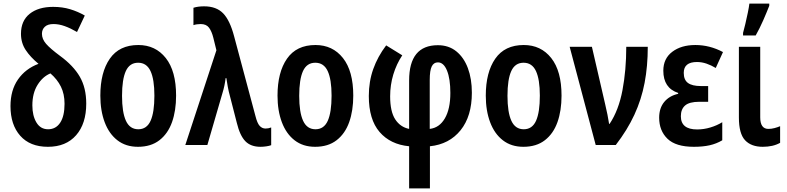

<svg xmlns="http://www.w3.org/2000/svg" viewBox="-20 -802 4352 1062"><path d="M274 -764Q325 -764 368 -751Q411 -738 449 -716L406 -625Q370 -646 338 -657.5Q306 -669 276 -669Q244 -669 228 -654Q212 -639 212 -615Q212 -586 235 -559.5Q258 -533 312 -493Q386 -439 421.5 -377.5Q457 -316 457 -229Q457 -118 401 -54Q345 10 245 10Q146 10 92 -51Q38 -112 38 -215Q38 -303 79.5 -362.5Q121 -422 193 -449Q148 -486 122 -525.5Q96 -565 96 -615Q96 -687 144 -725.5Q192 -764 274 -764ZM259 -396Q217 -379 188 -333Q159 -287 159 -219Q159 -162 181.5 -124.5Q204 -87 246 -87Q289 -87 313 -123.5Q337 -160 337 -228Q337 -282 317 -322.5Q297 -363 259 -396Z M954 -273Q954 -190 931.5 -126.5Q909 -63 862 -26.5Q815 10 743 10Q676 10 629.5 -26Q583 -62 559 -126Q535 -190 535 -273Q535 -402 587.5 -477.5Q640 -553 745 -553Q840 -553 897 -481Q954 -409 954 -273ZM655 -272Q655 -181 676.5 -134Q698 -87 745 -87Q792 -87 813 -134Q834 -181 834 -273Q834 -363 812.5 -409Q791 -455 744 -455Q697 -455 676 -409Q655 -363 655 -272Z M1005 0 1177 -524 1160 -593Q1151 -629 1136 -649Q1121 -669 1090 -669Q1068 -669 1050 -663V-759Q1075 -767 1109 -767Q1177 -767 1214.5 -728Q1252 -689 1275 -601L1393 -160Q1403 -120 1416.5 -105.5Q1430 -91 1449 -91Q1465 -91 1480 -97V1Q1470 5 1453 7.5Q1436 10 1421 10Q1367 10 1337 -21Q1307 -52 1290 -122L1252 -270Q1245 -295 1240 -321.5Q1235 -348 1232 -370H1228Q1223 -328 1211 -289L1127 0Z M1934 -273Q1934 -190 1911.5 -126.5Q1889 -63 1842 -26.5Q1795 10 1723 10Q1656 10 1609.5 -26Q1563 -62 1539 -126Q1515 -190 1515 -273Q1515 -402 1567.5 -477.5Q1620 -553 1725 -553Q1820 -553 1877 -481Q1934 -409 1934 -273ZM1635 -272Q1635 -181 1656.5 -134Q1678 -87 1725 -87Q1772 -87 1793 -134Q1814 -181 1814 -273Q1814 -363 1792.5 -409Q1771 -455 1724 -455Q1677 -455 1656 -409Q1635 -363 1635 -272Z M2116 -551 2205 -496Q2173 -448 2155.5 -390Q2138 -332 2138 -269Q2138 -185 2166 -142Q2194 -99 2243 -89V-357Q2243 -552 2402 -552Q2462 -552 2504 -518Q2546 -484 2568 -425Q2590 -366 2590 -289Q2590 -159 2527.5 -81.5Q2465 -4 2358 7V240H2243V7Q2139 -3 2079.5 -72Q2020 -141 2020 -271Q2020 -351 2044.5 -420Q2069 -489 2116 -551ZM2402 -457Q2379 -457 2368 -434.5Q2357 -412 2357 -360V-89Q2410 -95 2440.5 -147Q2471 -199 2471 -288Q2471 -366 2452.5 -411.5Q2434 -457 2402 -457Z M3086 -273Q3086 -190 3063.5 -126.5Q3041 -63 2994 -26.5Q2947 10 2875 10Q2808 10 2761.5 -26Q2715 -62 2691 -126Q2667 -190 2667 -273Q2667 -402 2719.5 -477.5Q2772 -553 2877 -553Q2972 -553 3029 -481Q3086 -409 3086 -273ZM2787 -272Q2787 -181 2808.5 -134Q2830 -87 2877 -87Q2924 -87 2945 -134Q2966 -181 2966 -273Q2966 -363 2944.5 -409Q2923 -455 2876 -455Q2829 -455 2808 -409Q2787 -363 2787 -272Z M3131 -543H3254L3327 -227Q3334 -198 3340 -168Q3346 -138 3349 -117H3352Q3402 -192 3423 -303Q3444 -414 3444 -543H3563Q3563 -436 3545.5 -344Q3528 -252 3489 -167.5Q3450 -83 3386 0H3275Z M3897 -326V-239H3848Q3793 -239 3769.5 -218.5Q3746 -198 3746 -159Q3746 -86 3836 -86Q3873 -86 3909.5 -97Q3946 -108 3975 -126V-26Q3943 -7 3905.5 1.5Q3868 10 3818 10Q3718 10 3672 -34.5Q3626 -79 3626 -151Q3626 -204 3654 -238Q3682 -272 3731 -283V-288Q3649 -315 3649 -411Q3649 -478 3698.5 -515.5Q3748 -553 3826 -553Q3906 -553 3979 -514L3939 -426Q3914 -441 3888 -450Q3862 -459 3835 -459Q3762 -459 3762 -399Q3762 -360 3785.5 -343Q3809 -326 3857 -326Z M4185 -543V-153Q4185 -89 4230 -89Q4247 -89 4264 -93.5Q4281 -98 4295 -104V-12Q4256 10 4199 10Q4135 10 4101 -26.5Q4067 -63 4067 -152V-543ZM4090 -606V-620Q4095 -637 4102.5 -669Q4110 -701 4116.5 -732.5Q4123 -764 4125 -782H4235V-770Q4221 -734 4201.5 -689.5Q4182 -645 4160 -606Z"/></svg>

Font: Avrile Sans Condensed SemiBold
Style: Regular
Weight: 600
Width: 3
Designer: Monotype Design Team
Foundry: Monotype Imaging Inc.
Version: Version 2.001;September 10, 2019;FontCreator 11.5.0.2425 64-